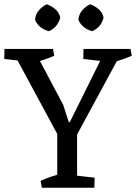

<svg xmlns="http://www.w3.org/2000/svg" viewBox="-20 -879 637 899"><path d="M262 -226 33 -650H137L276 -388L302 -307L318 -308L331 -282ZM176 0 170 -32Q193 -43 218.5 -51.5Q244 -60 269 -67L270 0ZM282 0 285 -63 423 -47 422 0ZM248 0V-277H341V0ZM138 -587 0 -603 1 -650H141ZM135 -583 114 -650H228L234 -618Q212 -608 186 -599.5Q160 -591 135 -583ZM336 -240 288 -269 477 -650H558ZM508 -587 370 -603 371 -650H511ZM498 -583 477 -650H591L597 -618Q575 -608 549 -599.5Q523 -591 498 -583ZM412 -733Q365 -745 347 -786Q349 -812 365 -830.5Q381 -849 402 -859Q425 -851 443 -835Q461 -819 465 -796Q453 -751 412 -733ZM209 -733Q162 -745 144 -786Q146 -812 162 -830.5Q178 -849 199 -859Q222 -851 240 -835Q258 -819 262 -796Q250 -751 209 -733Z"/></svg>

Font: Eczar
Style: Regular
Weight: 400
Designer: Vaibhav Singh
Foundry: Rosetta Type Foundry
Version: Version 2.000